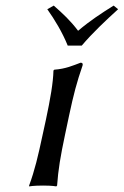

<svg xmlns="http://www.w3.org/2000/svg" viewBox="-20 -663 442 686"><path d="M144 -235 132 -180C116 -105 104 -54 84 0V3C84 3 99 0 134 0C168 0 181 3 181 3L184 0C188 -57 196 -104 212 -180L227 -251C243 -326 254 -368 275 -429C277 -436 274 -439 268 -439C241 -429 215 -417 174 -414L171 -411C170 -368 160 -310 144 -235ZM222 -500H272C311 -546 359 -591 402 -630L386 -643C343 -616 304 -591 259 -553C232 -589 205 -614 172 -643L149 -630C176 -592 203 -547 222 -500Z"/></svg>

Font: Libertinus Sans
Style: Italic
Weight: 400
Italic angle: -12°
Designer: Philipp H. Poll, Khaled Hosny
Foundry: Caleb Maclennan
Version: Version 7.050;RELEASE